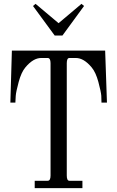

<svg xmlns="http://www.w3.org/2000/svg" viewBox="-20 -974 606 994"><path d="M150.9 -942.9 164.1 -954.1 283.2 -854 401.9 -954.1 415 -942.9 303.2 -790H263.2ZM33.7 -442.9 41.5 -711.9H524.4L533.7 -442.9H505.4Q505.4 -461.9 504.4 -478Q502.9 -499 489.3 -549.8Q475.6 -600.1 454.6 -625Q414.1 -673.8 372.6 -673.8H339.4Q325.7 -673.8 325.7 -647V-64.9Q325.7 -38.1 339.4 -38.1H406.7V0H159.7V-38.1H226.6Q241.7 -38.1 241.7 -64.9V-647Q241.7 -673.8 226.6 -673.8H193.4Q151.9 -673.8 111.3 -625Q90.3 -600.1 76.7 -549.8Q63 -499 61.5 -478Q59.6 -445.8 59.6 -442.9Z"/></svg>

Font: New Heterodox Mono
Style: Book
Weight: 400
Designer: Hao Chi Kiang <hello@hckiang.com>, Alexey Kryukov <alexios@thessalonica.org.ru>
Version: Version 0.0.3